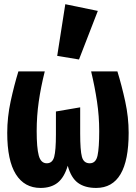

<svg xmlns="http://www.w3.org/2000/svg" viewBox="-20 -889 655 926"><path d="M546.2 -544.6Q567.2 -476.4 583.8 -400.3Q600.5 -324.1 600.5 -248.2Q600.5 17.4 443.6 17.4Q389.7 17.4 356.2 -6.9Q322.6 -31.3 306.7 -89.7Q289.7 -32.8 257.9 -7.7Q226.2 17.4 175.4 17.4Q97.9 17.4 56.4 -48.7Q14.9 -114.9 14.9 -248.2Q14.9 -324.1 31.5 -401Q48.2 -477.9 68.7 -544.6H195.9Q176.9 -468.7 166.9 -399Q156.9 -329.2 156.9 -256.9Q156.9 -176.4 166.9 -139Q176.9 -101.5 205.6 -101.5Q232.8 -101.5 241.3 -132.3Q249.7 -163.1 249.7 -240V-351.3L366.7 -371.3V-245.1Q366.7 -163.6 375.1 -132.6Q383.6 -101.5 412.8 -101.5Q442.6 -101.5 450.5 -139Q458.5 -176.4 458.5 -256.9Q458.5 -328.7 447.9 -399.2Q437.4 -469.7 419.5 -544.6ZM294.9 -868.7 451.8 -836.4 361 -602.1 255.9 -619.5Z"/></svg>

Font: FiraCode Nerd Font
Style: Bold
Weight: 700
Designer: Carrois Corporate, Edenspiekermann AG, Nikita Prokopov
Foundry: Carrois Corporate, Edenspiekermann AG, Nikita Prokopov
Version: Version 6.002;Nerd Fonts 2.1.0